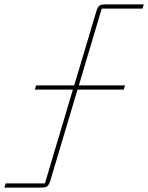

<svg xmlns="http://www.w3.org/2000/svg" viewBox="-104 -718 673 872"><path d="M-84 134 -78 115H100L227 -311H54L60 -330H233L333 -665Q337 -678 341 -685Q345 -692 352.5 -695Q360 -698 374 -698H549L543 -679H358L254 -330H464L458 -311H248L125 101Q121 113 117 120.5Q113 128 105.5 131Q98 134 84 134Z"/></svg>

Font: IBM Plex Sans Thin
Style: Italic
Weight: 250
Italic angle: -11.31°
Designer: Mike Abbink, Paul van der Laan, Pieter van Rosmalen
Foundry: Bold Monday
Version: Version 3.201